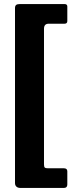

<svg xmlns="http://www.w3.org/2000/svg" viewBox="-20 -762 367 947"><path d="M78 -742H298Q312 -742 312 -730V-658Q312 -645 298 -645H220Q197 -645 197 -620V49Q197 61 201 64.5Q205 68 216 68H295Q312 68 312 83V148Q312 165 295 165H81Q68 165 61 158.5Q54 152 54 141V-722Q54 -733 59.5 -737.5Q65 -742 78 -742Z"/></svg>

Font: Libre Franklin ExtraBold
Style: Regular
Weight: 800
Designer: Pablo Impallari, Rodrigo Fuenzalida
Foundry: Impallari Type
Version: Version 1.002; ttfautohint (v1.5)